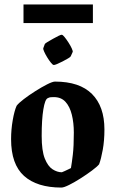

<svg xmlns="http://www.w3.org/2000/svg" viewBox="-20 -835 521 866"><path d="M257 11Q147 11 88.5 -41.5Q30 -94 30 -207Q30 -251 37.5 -293.5Q45 -336 55 -358Q64 -370 87.5 -388Q111 -406 139.5 -424Q168 -442 192.5 -454.5Q217 -467 228 -467Q339 -467 395 -411Q451 -355 451 -251Q451 -201 443.5 -159.5Q436 -118 427 -94Q418 -83 394.5 -65.5Q371 -48 343.5 -30.5Q316 -13 292 -1Q268 11 257 11ZM259 -58Q262 -59 272 -63.5Q282 -68 291 -72.5Q300 -77 300 -77Q304 -100 308.5 -137.5Q313 -175 313 -237Q313 -281 304 -317.5Q295 -354 275.5 -375.5Q256 -397 223 -397Q216 -397 209 -396.5Q202 -396 195 -392Q183 -387 175.5 -341.5Q168 -296 168 -222Q168 -155 182 -120Q196 -85 217 -71.5Q238 -58 259 -58ZM86 -731V-815H399V-731ZM182 -636Q183 -639 194 -645.5Q205 -652 219 -660Q233 -668 244.5 -673.5Q256 -679 259 -678Q263 -678 271.5 -667.5Q280 -657 289 -643Q298 -629 303.5 -617Q309 -605 308 -601L299 -581Q298 -578 287 -571.5Q276 -565 262.5 -558Q249 -551 237 -546Q225 -541 222 -542Q218 -542 209.5 -552.5Q201 -563 192.5 -577Q184 -591 179 -602.5Q174 -614 175 -617Z"/></svg>

Font: Grenze Gotisch
Style: Bold
Weight: 700
Designer: Renata Polastri
Foundry: Omnibus-Type
Version: Version 1.001